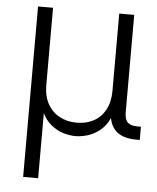

<svg xmlns="http://www.w3.org/2000/svg" viewBox="-53 -584 683 834"><g transform="rotate(5 288.5 -167.5)"><path d="M79.1 204.1V-539.1H144.5V-203.1Q144.5 -153.3 163.8 -119.4Q183.1 -85.4 216.1 -68.1Q249 -50.8 290 -50.8Q331.5 -50.8 363.8 -68.1Q396 -85.4 414.6 -119.4Q433.1 -153.3 433.1 -203.1V-539.1H498.5V-114.3Q498.5 -83 511.7 -70.3Q524.9 -57.6 556.2 -57.6H569.8V0H554.7Q494.6 0 464.6 -28.6Q434.6 -57.1 434.6 -113.8V-174.3H454.1Q454.1 -121.1 438 -85.7Q421.9 -50.3 396.5 -29.8Q371.1 -9.3 342.8 -0.7Q314.5 7.8 289.6 7.8Q264.6 7.8 236.3 -0.7Q208 -9.3 182.9 -29.8Q157.7 -50.3 141.6 -85.7Q125.5 -121.1 125.5 -174.3H144.5V204.1Z"/></g></svg>

Font: Inter 18pt Light
Style: Regular
Weight: 300
Designer: Rasmus Andersson
Foundry: rsms
Version: Version 4.001;git-66647c0bb